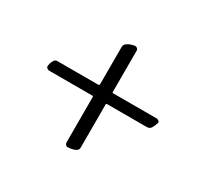

<svg xmlns="http://www.w3.org/2000/svg" viewBox="-110 -624 811 774"><g transform="rotate(30 295.0 -237.0)"><path d="M282 8Q278 8 274 3.5Q270 -1 270 -6V-217Q270 -222 266 -222H64Q59 -222 54.5 -226Q50 -230 50 -234Q50 -239 52.5 -248Q55 -257 60 -264.5Q65 -272 74 -272H263Q268 -272 269 -274Q270 -276 270 -280V-451Q270 -462 280 -469Q290 -476 301.5 -479Q313 -482 316 -482Q321 -482 325.5 -478Q330 -474 330 -469V-278Q330 -273 331 -272.5Q332 -272 334 -272H537Q542 -272 547 -267.5Q552 -263 550 -258Q546 -245 539.5 -233.5Q533 -222 519 -222H334Q330 -222 330 -218V-16Q330 -6 320 -0.5Q310 5 298.5 6.5Q287 8 282 8Z"/></g></svg>

Font: EB Garamond
Style: Italic
Weight: 400
Italic angle: -17.2°
Designer: Georg Duffner and Octavio Pardo
Foundry: Georg Duffner
Version: Version 1.001